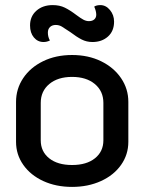

<svg xmlns="http://www.w3.org/2000/svg" viewBox="-20 -725 566 754"><path d="M43 -168V-325Q43 -376 71 -418Q99 -460 149 -484.5Q199 -509 263 -509Q327 -509 377 -484.5Q427 -460 455.5 -418Q484 -376 484 -325V-168Q484 -118 455.5 -77.5Q427 -37 376.5 -14Q326 9 263 9Q200 9 150 -14Q100 -37 71.5 -77.5Q43 -118 43 -168ZM386 -174V-321Q386 -367 352.5 -395Q319 -423 263 -423Q207 -423 173.5 -395Q140 -367 140 -321V-174Q140 -130 173 -103.5Q206 -77 263 -77Q320 -77 353 -103.5Q386 -130 386 -174ZM98 -625Q98 -661 123 -683Q148 -705 187 -705Q214 -705 234.5 -695Q255 -685 280 -666Q296 -654 307 -648Q318 -642 329 -642Q343 -642 350.5 -649Q358 -656 358 -667Q358 -681 350 -699Q359 -705 374 -705Q396 -705 412 -685.5Q428 -666 428 -640Q428 -603 404 -581.5Q380 -560 343 -560Q320 -560 300.5 -570Q281 -580 256 -599Q234 -614 223 -620.5Q212 -627 199 -627Q185 -627 176.5 -619Q168 -611 168 -597Q168 -580 176 -566Q164 -560 151 -560Q128 -560 113 -578Q98 -596 98 -625Z"/></svg>

Font: K2D Medium
Style: Regular
Weight: 500
Designer: Katatrad Aksorn Co.,Ltd.
Foundry: Cadson Demak Co.,Ltd.
Version: Version 1.000; ttfautohint (v1.6)